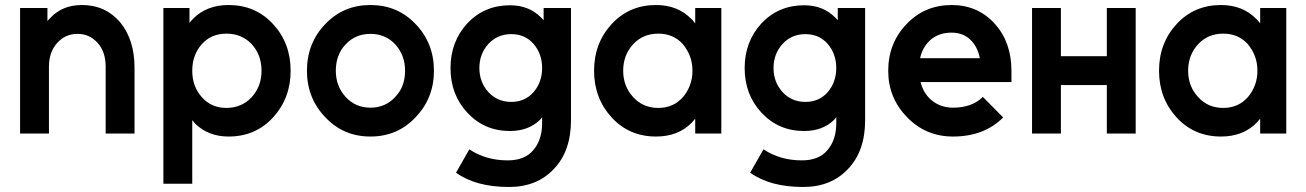

<svg xmlns="http://www.w3.org/2000/svg" viewBox="-20 -532 5204 765"><path d="M516 0V-262Q516 -318 501.5 -363.5Q487 -409 459 -443Q400 -512 307 -512Q229 -512 182 -462Q179 -459 175.5 -455.5Q172 -452 169 -448V-500H60V0H175V-266Q175 -325 208 -361Q240 -397 289 -397Q337 -397 369 -361Q401 -326 401 -266V0Z M735 -500V-441Q739 -446 742.5 -450Q746 -454 750 -458Q804 -512 891 -512Q998 -512 1068 -436Q1138 -360 1138 -250Q1138 -141 1068 -64Q998 12 891 12Q811 12 759 -38Q756 -42 752.5 -45.5Q749 -49 746 -53V200H631V-500ZM882 -102Q943 -102 983 -145Q1022 -188 1022 -250Q1022 -313 983 -356Q943 -398 882 -398Q822 -398 784 -356Q746 -313 746 -250Q746 -188 784 -145Q822 -102 882 -102Z M1456 -512Q1348 -512 1276 -436Q1203 -360 1203 -250Q1203 -141 1276 -65Q1348 12 1456 12Q1564 12 1636 -65Q1709 -141 1709 -250Q1709 -360 1636 -436Q1564 -512 1456 -512ZM1456 -397Q1516 -397 1555 -355Q1594 -312 1594 -250Q1594 -219 1584.5 -193Q1575 -167 1555 -146Q1516 -103 1456 -103Q1396 -103 1357 -146Q1318 -189 1318 -250Q1318 -281 1327.5 -307.5Q1337 -334 1357 -355Q1396 -397 1456 -397Z M2017 -396Q2072 -396 2106 -357Q2140 -317 2140 -261Q2140 -205 2106 -165Q2072 -126 2017 -126Q1962 -126 1926 -165Q1890 -205 1890 -261Q1890 -317 1926 -357Q1962 -396 2017 -396ZM2012 -511Q1910 -511 1842 -439Q1775 -366 1775 -261Q1775 -155 1842 -83Q1910 -10 2012 -10Q2086 -10 2132 -55Q2134 -58 2136 -60Q2138 -62 2140 -65V-41Q2140 25 2105 66Q2071 107 2003 107Q1916 107 1850 63L1797 156Q1876 213 2008 213Q2120 213 2187 141Q2255 70 2255 -53V-500H2146V-451Q2143 -455 2140 -458Q2137 -461 2135 -463Q2087 -511 2012 -511Z M2750 -500V-439Q2746 -443 2742.5 -448Q2739 -453 2734 -457Q2680 -512 2594 -512Q2487 -512 2417 -436Q2347 -360 2347 -250Q2347 -141 2417 -64Q2487 12 2594 12Q2682 12 2736 -43Q2740 -47 2743 -51Q2746 -55 2750 -59V0H2854V-500ZM2603 -398Q2663 -398 2701 -356Q2719 -334 2729 -308Q2739 -282 2739 -250Q2739 -219 2729 -192.5Q2719 -166 2701 -145Q2663 -102 2603 -102Q2542 -102 2503 -145Q2463 -188 2463 -250Q2463 -313 2503 -356Q2542 -398 2603 -398Z M3189 -396Q3244 -396 3278 -357Q3312 -317 3312 -261Q3312 -205 3278 -165Q3244 -126 3189 -126Q3134 -126 3098 -165Q3062 -205 3062 -261Q3062 -317 3098 -357Q3134 -396 3189 -396ZM3184 -511Q3082 -511 3014 -439Q2947 -366 2947 -261Q2947 -155 3014 -83Q3082 -10 3184 -10Q3258 -10 3304 -55Q3306 -58 3308 -60Q3310 -62 3312 -65V-41Q3312 25 3277 66Q3243 107 3175 107Q3088 107 3022 63L2969 156Q3048 213 3180 213Q3292 213 3359 141Q3427 70 3427 -53V-500H3318V-451Q3315 -455 3312 -458Q3309 -461 3307 -463Q3259 -511 3184 -511Z M4010 -205V-250Q4010 -363 3944 -437Q3876 -512 3772 -512Q3664 -512 3592 -436Q3519 -360 3519 -250Q3519 -142 3594 -65Q3669 12 3777 12Q3901 12 3977 -64L3896 -146Q3853 -103 3777 -103Q3727 -103 3690 -134Q3674 -148 3663.5 -166Q3653 -184 3648 -205ZM3770 -402Q3818 -402 3847 -373Q3875 -346 3884 -300H3646Q3655 -343 3686 -372Q3721 -402 3770 -402Z M4092 0H4207V-193H4390V0H4505V-500H4390V-308H4207V-500H4092Z M5001 -500V-439Q4997 -443 4993.5 -448Q4990 -453 4985 -457Q4931 -512 4845 -512Q4738 -512 4668 -436Q4598 -360 4598 -250Q4598 -141 4668 -64Q4738 12 4845 12Q4933 12 4987 -43Q4991 -47 4994 -51Q4997 -55 5001 -59V0H5105V-500ZM4854 -398Q4914 -398 4952 -356Q4970 -334 4980 -308Q4990 -282 4990 -250Q4990 -219 4980 -192.5Q4970 -166 4952 -145Q4914 -102 4854 -102Q4793 -102 4754 -145Q4714 -188 4714 -250Q4714 -313 4754 -356Q4793 -398 4854 -398Z"/></svg>

Font: Unageo
Style: SemiBold
Weight: 600
Designer: Richard Sepsi
Foundry: Richard Sepsi
Version: Version 2.000